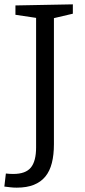

<svg xmlns="http://www.w3.org/2000/svg" viewBox="-41 -718 392 883"><path d="M30 -693 294 -698V-655L196 -632L207 -651V-55Q207 -6 197.5 31.5Q188 69 167.5 94Q147 119 114.5 132Q82 145 36 145Q22 145 8 143.5Q-6 142 -21 140L-14 80Q-5 81 3 81.5Q11 82 20 82Q77 82 101 52.5Q125 23 125 -40V-651L137 -634L30 -650Z"/></svg>

Font: Bitter Thin
Style: Regular
Weight: 400
Version: Version 3.021